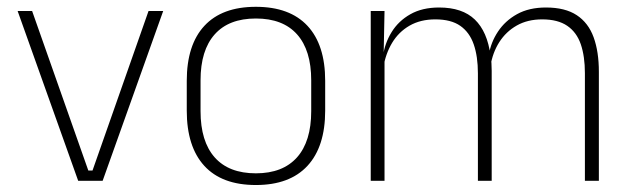

<svg xmlns="http://www.w3.org/2000/svg" viewBox="-20 -518 1804 550"><path d="M245 -29.5 405.5 -486.5H447.5L274 0H204L30.5 -486.5H72L233 -29.5Z M713 12Q615.5 12 565.2 -43Q515 -98 515 -201V-286.5Q515 -389.5 565.5 -444Q616 -498.5 713 -498.5Q810 -498.5 860.8 -444Q911.5 -389.5 911.5 -286.5V-201Q911.5 -98 860.8 -43Q810 12 713 12ZM713 -21.5Q790 -21.5 830.8 -67.2Q871.5 -113 871.5 -199.5V-288Q871.5 -374 831 -419.5Q790.5 -465 713 -465Q635.5 -465 595 -419.5Q554.5 -374 554.5 -288V-199.5Q554.5 -113 595 -67.2Q635.5 -21.5 713 -21.5Z M1655.5 0V-308.5Q1655.5 -356.5 1643.8 -391Q1632 -425.5 1605 -444Q1578 -462.5 1533 -462.5Q1491.5 -462.5 1460.5 -445Q1429.5 -427.5 1410.2 -397.2Q1391 -367 1385 -328.5L1373.5 -361.5H1380.5Q1386 -396.5 1406.5 -427.5Q1427 -458.5 1461.2 -477.5Q1495.5 -496.5 1544 -496.5Q1599 -496.5 1632.2 -474.5Q1665.5 -452.5 1680.5 -411.2Q1695.5 -370 1695.5 -312V0ZM1042 0V-486.5H1081.5L1079 -362L1081.5 -360.5V0ZM1349 0V-308Q1349 -356.5 1337 -391Q1325 -425.5 1298.5 -444Q1272 -462.5 1227 -462.5Q1184.5 -462.5 1153.2 -444.5Q1122 -426.5 1103.2 -395.2Q1084.5 -364 1078 -324L1066 -356H1077Q1082 -394 1101.8 -426Q1121.5 -458 1155.5 -477.2Q1189.5 -496.5 1238 -496.5Q1304.5 -496.5 1340.2 -462Q1376 -427.5 1385 -359.5Q1387 -348.5 1387.8 -337.5Q1388.5 -326.5 1388.5 -315V0Z"/></svg>

Font: Anek Telugu Medium ExtraLight
Style: Regular
Weight: 250
Version: Version 1.003